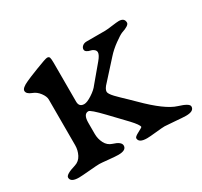

<svg xmlns="http://www.w3.org/2000/svg" viewBox="-101 -570 741 705"><g transform="rotate(-30 269.0 -218.0)"><path d="M97 -302Q97 -315 85 -331Q73 -347 56 -353Q35 -361 35 -374Q35 -386 64 -399Q74 -404 117.5 -421Q161 -438 168 -438Q176 -438 178 -432Q180 -426 180 -409V-245Q180 -222 202 -222Q214 -222 235.5 -236Q257 -250 267 -264L324 -332Q340 -351 340 -362Q340 -369 334 -374Q328 -379 323 -380Q299 -385 299 -397Q299 -405 306 -411Q313 -417 324 -417H403Q410 -417 433 -420Q456 -423 463 -423Q487 -423 487 -403Q487 -391 453 -380Q443 -376 419.5 -359Q396 -342 379 -323L312 -249Q295 -232 295 -220Q295 -216 299 -209.5Q303 -203 311.5 -194Q320 -185 328.5 -177Q337 -169 351 -155.5Q365 -142 374 -133Q449 -58 495 -44Q538 -31 538 -18Q538 2 504 2Q492 2 457.5 -1Q423 -4 416 -4Q406 -4 378 -1Q350 2 339 2Q304 2 304 -18Q304 -24 322.5 -33.5Q341 -43 341 -45Q341 -54 315 -82L252 -148Q210 -192 201 -192Q180 -192 180 -155V-108Q180 -87 189.5 -68.5Q199 -50 218 -44Q251 -34 251 -18Q251 2 217 2Q205 2 175.5 -1Q146 -4 139 -4Q129 -4 95 -1Q61 2 50 2Q15 2 15 -18Q15 -31 59 -44Q78 -50 87.5 -68.5Q97 -87 97 -108Z"/></g></svg>

Font: EB Garamond 08
Style: Regular
Weight: 400
Version: Version 0.016 ; ttfautohint (v1.5)